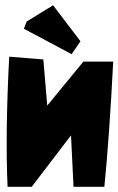

<svg xmlns="http://www.w3.org/2000/svg" viewBox="-20 -721 457 742"><path d="M15.6 -502 147.5 -491.2 162.6 -313 302.2 -482.9H417.5Q402.3 -187 383.3 1H264.2L254.4 -197.8L102.5 1H9.3Q0 -203.1 15.6 -502ZM291 -561.5 256.8 -511.7 72.3 -609.9 83 -637.7 185.1 -700.7Z"/></svg>

Font: Lapsus Pro (theguybrush.com)
Style: Bold
Weight: 700
Designer: Jose Roses
Version: Version 1.00 February 9, 2018, initial release